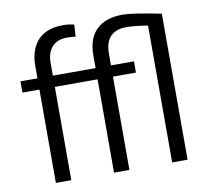

<svg xmlns="http://www.w3.org/2000/svg" viewBox="-81 -852 1017 929"><g transform="rotate(-10 427.0 -387.0)"><path d="M195.8 -14.6V-465.8V-473.1H203.1H398.4H405.8V-465.8V-14.6H481.4V-465.8V-473.1H488.8H594.2V-528.3H488.8H481.4V-535.6V-587.9C481.4 -623.5 490.2 -650.9 508.3 -669.9C525.9 -688.5 551.8 -697.8 586.4 -697.8C611.3 -697.8 644.5 -694.3 685.1 -688L691.4 -687V-680.7V-14.6H767.1V-731.9C673.3 -751 610.8 -760.3 579.1 -760.3C523.4 -760.3 480.5 -746.1 450.7 -717.3C420.9 -689 406.2 -647.5 405.8 -593.3V-535.6V-528.3H398.4H203.1H195.8V-535.6V-591.3C195.8 -625 204.6 -651.4 221.7 -669.9C238.8 -688.5 263.2 -697.8 294.9 -697.8C309.6 -697.8 323.7 -696.8 336.9 -694.8L340.8 -753.9C335 -755.4 329.1 -756.3 323.2 -757.3C316.9 -758.3 311 -759.3 305.2 -759.8C298.8 -760.3 293 -760.3 286.6 -760.3C259.8 -760.3 235.8 -756.8 215.8 -749.5C195.3 -742.2 177.7 -731 163.6 -716.3C149.4 -701.2 138.7 -683.6 131.3 -662.6C124 -641.6 120.1 -617.7 120.1 -589.8V-535.6V-528.3H112.8H36.6V-473.1H112.8H120.1V-465.8V-14.6Z"/></g></svg>

Font: Shabnam FD Light
Style: Regular
Weight: 300
Foundry: DejaVu fonts team - Redesigned by Saber Rastikerdar - Based on Vazir font
Version: Version 5.00;October 20, 2019;FontCreator 12.0.0.2547 64-bit